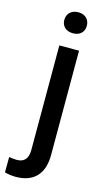

<svg xmlns="http://www.w3.org/2000/svg" viewBox="-180 -772 567 1030"><g transform="rotate(15 103.0 -257.0)"><path d="M66.9 -528.3V51.8C66.9 103.5 43.9 124 4.4 124C-8.8 124 -24.9 122.1 -38.1 119.6L-38.6 205.1C-20.5 210.4 2.9 213.4 22.5 213.4C122.1 213.4 176.3 156.7 176.3 51.8V-528.3ZM57.1 -667.5C57.1 -633.8 81.1 -609.9 119.6 -609.9C159.7 -609.9 182.1 -633.8 182.1 -667.5C182.1 -701.7 159.7 -726.6 119.6 -726.6C81.1 -726.6 57.1 -701.7 57.1 -667.5Z"/></g></svg>

Font: Bert Sans Medium
Style: Regular
Weight: 500
Designer: Christian Robertson (Google), Cristiano Sobral
Foundry: Google, Cristiano Sobral
Version: Version 3.101